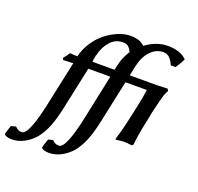

<svg xmlns="http://www.w3.org/2000/svg" viewBox="-359 -871 1320 1282"><g transform="rotate(20 301.5 -230.5)"><path d="M587.9 -377H437Q426.3 -329.1 406.2 -233.6Q386.2 -138.2 376 -90.8Q355.5 7.3 332.3 63.7Q309.1 120.1 276.9 160.2Q246.1 195.3 204.3 218.3Q162.6 241.2 116.2 241.2Q75.7 241.2 62 224.1Q66.4 203.6 82 159.2L115.2 150.9Q127.9 163.6 137.7 168.2Q147.5 172.9 164.1 172.9Q213.4 172.9 264.2 -68.8Q274.4 -121.1 296.9 -224.4Q319.3 -327.6 329.1 -377H172.9Q130.4 -175.8 111.8 -90.8Q91.3 7.8 68.4 64Q45.4 120.1 13.2 160.2Q-17.1 195.3 -59.1 218.3Q-101.1 241.2 -147 241.2Q-186.5 241.2 -202.1 224.1Q-197.8 203.6 -182.1 159.2L-147.9 150.9Q-136.2 163.6 -126.5 168.2Q-116.7 172.9 -100.1 172.9Q-50.8 172.9 0 -68.8Q10.7 -122.1 33.4 -225.6Q56.2 -329.1 65.9 -377Q0.5 -374.5 -4.9 -374L-11.2 -387.2Q8.3 -408.2 22.9 -433.1Q43.9 -430.2 76.2 -430.2Q88.9 -484.9 120.8 -533Q152.8 -581.1 193.4 -612.5Q233.9 -644 278.6 -662.1Q323.2 -680.2 363.8 -680.2Q432.6 -680.2 464.8 -646Q541.5 -702.1 620.1 -702.1Q710 -702.1 754.9 -657.2L755.9 -653.8Q738.8 -618.7 716.8 -586.9L683.1 -585.9Q678.7 -596.2 673.3 -605.7Q668 -615.2 658.7 -627Q649.4 -638.7 636.5 -645.8Q623.5 -652.8 608.9 -652.8Q558.1 -652.8 519.3 -614Q480.5 -575.2 462.9 -502L448.2 -430.2H640.1Q665.5 -430.2 716.8 -433.1L724.1 -418.9Q717.3 -408.2 707 -382.8Q698.2 -357.9 671.9 -245.1Q670.4 -232.9 665.3 -209.5Q660.2 -186 659.2 -180.2Q635.7 -72.8 629.9 -4.9L621.1 4.9Q587.9 0 567.9 0Q542 0 505.9 5.9L504.9 -3.9Q525.4 -64 550.8 -182.1Q552.7 -192.9 557.9 -214.8Q563 -236.8 564.9 -247.1Q583 -328.1 587.9 -377ZM191.9 -479 189.9 -478Q189.5 -477.1 189 -474.6Q188.5 -472.2 188 -471.2L189.9 -472.2Q183.1 -445.8 183.1 -430.2H339.8Q341.3 -436.5 344 -449Q346.7 -461.4 348.1 -467.8Q360.4 -524.4 394 -575.2Q381.8 -600.1 368.4 -611.1Q355 -622.1 332 -622.1Q278.3 -622.1 241.7 -581.1Q205.1 -540 191.9 -479Z"/></g></svg>

Font: Linear Smooth
Style: Bold Italic
Weight: 700
Designer: Philipp H. Poll, Flanker
Foundry: Philipp H. Poll, reworked by Flanker
Version: Version 1.061 | FøM Fix